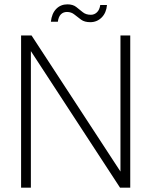

<svg xmlns="http://www.w3.org/2000/svg" viewBox="-20 -863 696 883"><path d="M77 0V-700H125L534 -74V-700H579V0H532L122 -628V0ZM395 -761Q369 -761 353 -772.5Q337 -784 322.5 -796Q308 -808 288 -808Q271 -808 260 -797Q249 -786 246 -763H214Q218 -801 238.5 -822Q259 -843 290 -843Q315 -843 330.5 -831Q346 -819 360.5 -807Q375 -795 398 -795Q414 -795 426 -806.5Q438 -818 441 -840H472Q469 -804 447.5 -782.5Q426 -761 395 -761Z"/></svg>

Font: DM Sans ExtraLight
Style: Regular
Weight: 200
Designer: Colophon Foundry, Jonny Pinhorn
Foundry: Colophon Foundry
Version: Version 4.004; ttfautohint (v1.8.4.7-5d5b)